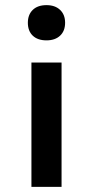

<svg xmlns="http://www.w3.org/2000/svg" viewBox="-20 -732 368 752"><path d="M162.1 -573.9Q127.6 -573.9 108.3 -592.3Q89.1 -610.7 89.1 -642.9Q89.1 -674.5 108.3 -693.2Q127.6 -711.9 162.1 -711.9Q195.8 -711.9 215.4 -693.2Q235 -674.6 235 -643Q235 -610.7 215.4 -592.3Q195.8 -573.9 162.1 -573.9ZM103.1 0V-487H221.1V0Z"/></svg>

Font: Karla
Style: Regular
Weight: 400
Designer: Jonathan Pinhorn
Version: Version 2.004;gftools[0.9.33]